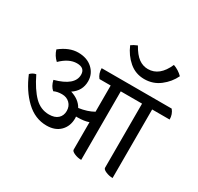

<svg xmlns="http://www.w3.org/2000/svg" viewBox="-185 -1108 1395 1351"><g transform="rotate(30 512.5 -432.5)"><path d="M1025 -537H883V20Q854 20 827.5 8.5Q801 -3 801 -16V-537H628V20Q599 20 572.5 8.5Q546 -3 546 -16V-239Q509 -226 457 -226H444Q445 -222 445 -212Q445 -148 405 -107.5Q365 -67 295 -67Q201 -67 127 -137.5Q53 -208 7 -319Q27 -340 53 -344Q101 -245 152 -194Q203 -143 271 -143Q318 -143 343 -166Q368 -189 368 -227Q368 -265 343.5 -289Q319 -313 281 -313Q243 -313 216 -300Q188 -323 177 -370Q328 -411 328 -498Q328 -554 263.5 -554Q199 -554 135 -491Q101 -522 88 -566Q161 -624 233.5 -624Q306 -624 350 -583.5Q394 -543 394 -483Q394 -405 327 -361Q398 -339 427 -286Q497 -296 546 -324V-537H455Q430 -567 430 -611H999Q1025 -580 1025 -537ZM523 -851Q541 -865 571 -877Q604 -818 638.5 -793Q673 -768 714 -768Q808 -768 859 -885Q902 -870 935 -837Q907 -778 852.5 -736Q798 -694 727 -694Q656 -694 603.5 -739Q551 -784 523 -851Z"/></g></svg>

Font: Karma Medium
Style: Regular
Weight: 500
Designer: Joana Correia
Foundry: Indian Type Foundry
Version: Version 1.202;PS 1.0;hotconv 1.0.78;makeotf.lib2.5.61930; tt